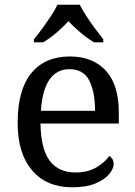

<svg xmlns="http://www.w3.org/2000/svg" viewBox="-20 -786 575 816"><path d="M287 10Q178 10 116.5 -62Q55 -134 55 -264Q55 -404 113 -475Q171 -546 277 -546Q374 -546 429.5 -486Q485 -426 485 -307V-261H152Q154 -152 191.5 -102.5Q229 -53 301 -53Q353 -53 389.5 -74.5Q426 -96 444 -123Q451 -120 457 -111Q463 -102 463 -89Q463 -69 444 -46Q425 -23 386 -6.5Q347 10 287 10ZM384 -315Q384 -395 359.5 -443.5Q335 -492 275 -492Q220 -492 189.5 -446.5Q159 -401 154 -315ZM124 -619Q140 -638 159 -664Q178 -690 196 -717Q214 -744 224 -766H319Q330 -744 347.5 -717Q365 -690 384.5 -664Q404 -638 419 -619V-606H380Q361 -617 341.5 -632Q322 -647 304 -663.5Q286 -680 271 -696Q249 -672 220.5 -647.5Q192 -623 163 -606H124Z"/></svg>

Font: Noto Serif NP Hmong
Style: Regular
Weight: 400
Designer: Dalton Maag Ltd
Foundry: Dalton Maag Ltd
Version: Version 1.001